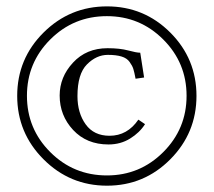

<svg xmlns="http://www.w3.org/2000/svg" viewBox="-20 -608 673 605"><path d="M437 -216.8Q419.9 -189.9 389.9 -171.4Q359.9 -152.8 321.8 -152.8Q252.9 -152.8 210.4 -198.5Q168 -244.1 168 -307.1Q168 -365.2 210 -410.6Q252 -456.1 318.8 -456.1Q357.9 -456.1 384 -449Q410.2 -441.9 421.9 -441.9L434.1 -363.8L407.2 -359.9Q403.3 -380.9 400.1 -390.9Q397 -400.9 388.4 -412.8Q379.9 -424.8 363 -429.9Q346.2 -435.1 319.8 -435.1Q283.7 -435.1 253.9 -405Q224.1 -375 224.1 -305.2Q224.1 -252 250 -216.1Q275.9 -180.2 325.2 -180.2Q381.3 -180.2 416 -231ZM516.6 -106Q434.1 -22.9 317.1 -22.9Q200.2 -22.9 117.2 -106Q34.2 -189 34.2 -305.9Q34.2 -422.9 117.2 -505.4Q200.2 -587.9 317.1 -587.9Q434.1 -587.9 516.6 -505.4Q599.1 -422.9 599.1 -305.9Q599.1 -189 516.6 -106ZM316.9 -557.1Q211.9 -557.1 138.4 -483.6Q64.9 -410.2 64.9 -306.2Q64.9 -202.1 138.4 -128.7Q211.9 -55.2 316.9 -55.2Q420.9 -55.2 494.4 -128.7Q567.9 -202.1 567.9 -306.2Q567.9 -410.2 494.4 -483.6Q420.9 -557.1 316.9 -557.1Z"/></svg>

Font: Linux Libertine
Style: Italic
Weight: 400
Italic angle: -12°
Designer: Philipp H. Poll
Foundry: Philipp H. Poll
Version: Version 5.1.6 ; ttfautohint (v0.9)